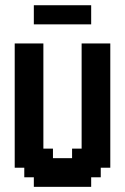

<svg xmlns="http://www.w3.org/2000/svg" viewBox="-20 -724 484 744"><path d="M111.1 -703.7H333.3V-629.6H111.1ZM259.3 -148.1H296.3V-555.6H407.4V-74.1H370.4V-37H333.3V0H111.1V-37H74.1V-74.1H37V-555.6H148.1V-148.1H185.2V-111.1H259.3Z"/></svg>

Font: Jersey 15
Style: Regular
Weight: 400
Designer: Sarah Cadigan-Fried
Version: Version 1.001; ttfautohint (v1.8.4.7-5d5b)